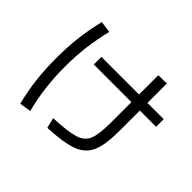

<svg xmlns="http://www.w3.org/2000/svg" viewBox="-158 -952 1181 1181"><g transform="rotate(45 432.0 -362.0)"><path d="M613.3 -313.5V-489.3H286.1V-555.7H613.3V-723.6L686.5 -724.6V-555.7H828.1V-489.3H686.5V-314.5Q686.5 -192.4 660.4 -131.3Q634.3 -70.3 566.2 -44.2Q498 -18.1 359.4 -11.7L342.8 -79.1Q469.2 -85 523.2 -102.3Q577.1 -119.6 595.2 -164.8Q613.3 -210 613.3 -313.5ZM94.7 -354.5Q94.7 -449.7 104.7 -534.7Q114.7 -619.6 136.7 -709L211.9 -698.2Q190.4 -612.8 180.2 -529.1Q169.9 -445.3 169.9 -353.5Q169.9 -261.7 180.2 -178.2Q190.4 -94.7 211.9 -10.7L136.7 1Q114.7 -85.9 104.7 -171.6Q94.7 -257.3 94.7 -354.5Z"/></g></svg>

Font: Pretendard GOV
Style: Regular
Weight: 400
Designer: Base glyphs from Inter by Rasmus Andersson; Hangeul glyphs from Noto Sans CJK(Source Han Sans) by Jang Soo-young and Kan
Foundry: Kil Hyung-jin
Version: Version 1.309